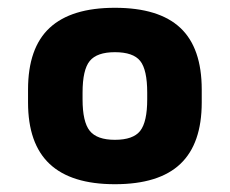

<svg xmlns="http://www.w3.org/2000/svg" viewBox="-20 -758 590 493"><path d="M275 -285Q163 -285 107.5 -337Q52 -389 52 -495V-528Q52 -635 107.5 -686.5Q163 -738 275 -738Q388 -738 443 -686.5Q498 -635 498 -528V-495Q498 -389 443 -337Q388 -285 275 -285ZM275 -399Q322 -399 340 -422Q358 -445 358 -503V-520Q358 -579 340 -601.5Q322 -624 275 -624Q229 -624 210.5 -601.5Q192 -579 192 -520V-503Q192 -445 210.5 -422Q229 -399 275 -399Z"/></svg>

Font: M PLUS Code Latin SemiExpanded
Style: Bold
Weight: 700
Width: 6
Designer: Coji Morishita
Foundry: UNDERFOREST DESIGN
Version: Version 1.002; ttfautohint (v1.8.3)